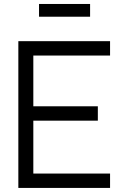

<svg xmlns="http://www.w3.org/2000/svg" viewBox="-20 -922 610 942"><path d="M422 -840V-902.5H171.5V-840ZM520 0V-70.5H143.5V-330H460V-400.5H143.5V-649.5H520V-720H70V0Z"/></svg>

Font: Manrope
Style: Regular
Weight: 400
Designer: Mikhail Sharanda
Foundry: Mikhail Sharanda
Version: Version 4.505